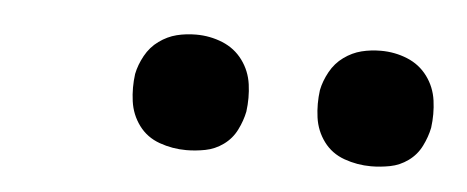

<svg xmlns="http://www.w3.org/2000/svg" viewBox="-26 -774 503 207"><g transform="rotate(5 225.0 -670.5)"><path d="M380 -608Q365 -608 351 -613Q337 -618 328.5 -629.5Q320 -641 318 -655.5Q316 -670 318 -685Q320 -695 325.5 -705Q331 -715 340 -721.5Q349 -728 359 -730.5Q369 -733 380 -733Q395 -733 408.5 -727.5Q422 -722 430.5 -710.5Q439 -699 441 -684.5Q443 -670 441 -655Q439 -645 434 -635Q429 -625 420 -618.5Q411 -612 400.5 -610Q390 -608 380 -608ZM180 -608Q165 -608 151 -613Q137 -618 128.5 -629.5Q120 -641 118 -655.5Q116 -670 118 -685Q120 -695 125.5 -705Q131 -715 140 -721.5Q149 -728 159 -730.5Q169 -733 180 -733Q195 -733 208.5 -727.5Q222 -722 230.5 -710.5Q239 -699 241 -684.5Q243 -670 241 -655Q239 -645 234 -635Q229 -625 220 -618.5Q211 -612 200.5 -610Q190 -608 180 -608Z"/></g></svg>

Font: Iosevka Etoile Oblique
Style: Regular
Weight: 400
Italic angle: -9°
Designer: Belleve Invis
Foundry: Belleve Invis
Version: Version 15.5.2; ttfautohint (v1.8.4)